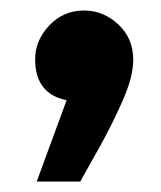

<svg xmlns="http://www.w3.org/2000/svg" viewBox="-20 -191 306 366"><path d="M50 155H133Q146 132 170 89Q194 46 214 0.5Q234 -45 234 -77Q234 -118 205.5 -144.5Q177 -171 140 -171Q101 -171 74 -142.5Q47 -114 47 -78Q47 -12 107 0Z"/></svg>

Font: Noto Sans Arabic Condensed Extra
Style: Regular
Weight: 800
Width: 3
Designer: Nadine Chahine - Monotype Design Team
Foundry: Monotype Imaging Inc.
Version: Version 1.902